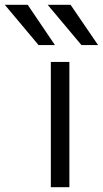

<svg xmlns="http://www.w3.org/2000/svg" viewBox="-95 -777 427 797"><path d="M65 -590 -75 -757H20L133 -590ZM243 -590 103 -757H198L312 -590ZM116 0V-520H193V0Z"/></svg>

Font: Mplus 1p
Style: Regular
Weight: 400
Version: Version 1.061